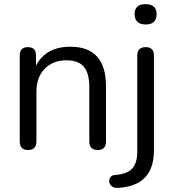

<svg xmlns="http://www.w3.org/2000/svg" viewBox="-20 -722 844 933"><path d="M687 -603Q662 -603 648 -616Q634 -629 634 -653Q634 -702 687 -702Q741 -702 741 -653Q741 -603 687 -603ZM116 7Q76 7 76 -35V-452Q76 -493 115 -493Q155 -493 155 -452V-403Q203 -495 322 -495Q495 -495 495 -303V-35Q495 7 455 7Q414 7 414 -35V-298Q414 -366 387.5 -397.5Q361 -429 303 -429Q237 -429 197 -387.5Q157 -346 157 -277V-35Q157 7 116 7ZM551 191Q528 192 517 177Q506 162 513 145.5Q520 129 539 128Q595 125 621 98.5Q647 72 647 15V-452Q647 -493 688 -493Q728 -493 728 -452V9Q728 183 551 191Z"/></svg>

Font: Nunito
Style: Regular
Weight: 400
Designer: Vernon Adams
Foundry: Vernon Adams
Version: Version 3.602